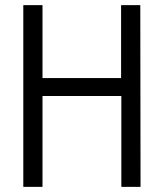

<svg xmlns="http://www.w3.org/2000/svg" viewBox="-20 -730 640 750"><path d="M453 -710H528L529 0H454V-355H146V0H71V-710H146V-425H453Z"/></svg>

Font: Orbit
Style: Regular
Weight: 400
Designer: Sooun Cho
Foundry: JAMO
Version: Version 1.000; ttfautohint (v1.8.4.7-5d5b);gftools[0.9.29]